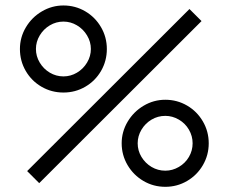

<svg xmlns="http://www.w3.org/2000/svg" viewBox="-20 -682 851 715"><path d="M216.3 -337.4Q171.9 -337.4 134.8 -358.9Q97.7 -380.4 75.9 -417.7Q54.2 -455.1 54.2 -499.5Q54.2 -543 76.4 -580.3Q98.6 -617.7 136 -639.6Q173.3 -661.6 216.3 -661.6Q260.3 -661.6 297.4 -639.9Q334.5 -618.2 356.2 -580.8Q377.9 -543.5 377.9 -499.5Q377.9 -455.1 356.2 -417.7Q334.5 -380.4 297.4 -358.9Q260.3 -337.4 216.3 -337.4ZM126 0 81.1 -44.9 685.5 -648.4 730.5 -603.5ZM216.3 -397.5Q243.2 -397.5 266.6 -411.4Q290 -425.3 304.2 -449Q318.4 -472.7 318.4 -499.5Q318.4 -526.4 304.2 -550Q290 -573.7 266.6 -587.6Q243.2 -601.6 216.3 -601.6Q189 -601.6 165.5 -587.6Q142.1 -573.7 127.9 -550Q113.8 -526.4 113.8 -499.5Q113.8 -472.7 127.9 -449Q142.1 -425.3 165.5 -411.4Q189 -397.5 216.3 -397.5ZM595.7 13.7Q551.3 13.7 514.2 -8.1Q477.1 -29.8 455.1 -67.1Q433.1 -104.5 433.1 -148.4Q433.1 -191.4 455.3 -228.8Q477.5 -266.1 514.9 -288.3Q552.2 -310.5 595.7 -310.5Q639.6 -310.5 676.8 -288.8Q713.9 -267.1 735.6 -229.7Q757.3 -192.4 757.3 -148.4Q757.3 -104.5 735.6 -67.1Q713.9 -29.8 676.8 -8.1Q639.6 13.7 595.7 13.7ZM595.7 -46.4Q622.1 -46.4 646 -60.3Q669.9 -74.2 683.6 -97.7Q697.3 -121.1 697.3 -148.4Q697.3 -175.3 683.6 -199Q669.9 -222.7 646 -236.6Q622.1 -250.5 595.7 -250.5Q567.9 -250.5 544.4 -236.6Q521 -222.7 506.8 -199Q492.7 -175.3 492.7 -148.4Q492.7 -121.1 506.8 -97.7Q521 -74.2 544.4 -60.3Q567.9 -46.4 595.7 -46.4Z"/></svg>

Font: Potro Sans Bangla
Style: Regular
Weight: 400
Designer: Jayed Ahsan Saad
Foundry: Codepotro
Version: Potro Sans Bangla;Version 0.996;CodepotroFonts;